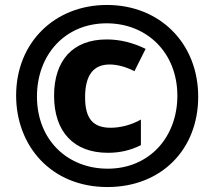

<svg xmlns="http://www.w3.org/2000/svg" viewBox="-20 -744 864 774"><path d="M413 10C631 10 779 -142 779 -354C779 -570 624 -724 411 -724C201 -724 45 -573 45 -359C45 -156 186 10 413 10ZM414 -64C253 -64 129 -179 129 -355C129 -522 241 -650 410 -650C572 -650 695 -532 695 -358C695 -192 583 -64 414 -64ZM415 -128C463 -128 507 -138 548 -159V-262C509 -240 465 -229 426 -229C354 -229 323 -267 323 -352C323 -444 359 -484 422 -484C452 -484 487 -475 522 -457L567 -547C516 -572 464 -585 410 -585C274 -585 198 -501 198 -358C198 -212 278 -128 415 -128Z"/></svg>

Font: Noto Sans Thai ExtCond Blk
Style: Regular
Weight: 900
Width: 2
Designer: Monotype Design Team
Foundry: Monotype Imaging Inc.
Version: Version 2.002